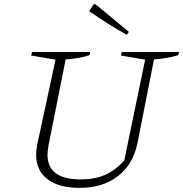

<svg xmlns="http://www.w3.org/2000/svg" viewBox="-20 -901 887 930"><path d="M365 9Q265 9 210 -33Q155 -75 155 -152Q155 -161 156 -172Q157 -183 160 -199L249 -612L131 -632L135 -649H417L414 -634Q391 -626 362.5 -621Q334 -616 298 -613L215 -197Q213 -182 211.5 -171Q210 -160 210 -152Q210 -92 250 -62Q290 -32 371 -32Q439 -32 489 -54Q539 -76 582 -124L683 -612L566 -632L570 -649H847L844 -634Q821 -627 792.5 -621.5Q764 -616 726 -613L646 -209Q625 -105 551.5 -48Q478 9 365 9ZM595 -732Q546 -759 501 -787.5Q456 -816 412 -847L434 -881H442L604 -747Z"/></svg>

Font: Piazzolla Thin Thin
Style: Italic
Weight: 250
Italic angle: -11.3°
Version: Version 2.005